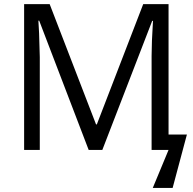

<svg xmlns="http://www.w3.org/2000/svg" viewBox="-20 -734 944 940"><path d="M414.1 0 171.9 -632.8H168L171.4 -570.8Q174.8 -477.1 174.8 -454.1V0H98.1V-713.9H223.1L450.2 -125H454.1L681.2 -713.9H805.2V-75.2H895L825.2 186H728L805.2 0H722.2V-460Q722.2 -524.4 729 -631.8H725.1L481 0Z"/></svg>

Font: HunimalSansv1.5
Style: Regular
Weight: 400
Foundry: Ascender Corporation
Version: Version 1.10